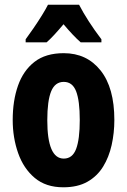

<svg xmlns="http://www.w3.org/2000/svg" viewBox="-20 -786 541 816"><path d="M466 -276Q466 -221 454.5 -169.5Q443 -118 418 -77.5Q393 -37 351.5 -13.5Q310 10 249 10Q175 10 127.5 -30Q80 -70 57 -135.5Q34 -201 34 -276Q34 -358 56.5 -422Q79 -486 126.5 -523Q174 -560 251 -560Q349 -560 407.5 -486.5Q466 -413 466 -276ZM181 -275Q181 -112 251 -112Q288 -112 303.5 -153Q319 -194 319 -276Q319 -358 303.5 -398Q288 -438 251 -438Q214 -438 197.5 -398Q181 -358 181 -275ZM316 -766Q333 -733 357.5 -695Q382 -657 411 -619V-606H323Q307 -620 289 -639Q271 -658 250 -683Q229 -658 210.5 -638Q192 -618 178 -606H89V-619Q103 -638 122 -665.5Q141 -693 158 -720.5Q175 -748 184 -766Z"/></svg>

Font: Noto Sans Lao Looped ExtraCondensed ExtraBold
Style: Regular
Weight: 800
Width: 2
Designer: Mark Frömberg, Ben Mitchell
Foundry: The Fontpad Ltd
Version: Version 1.002; ttfautohint (v1.8.4.7-5d5b)